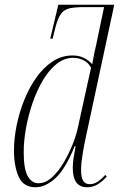

<svg xmlns="http://www.w3.org/2000/svg" viewBox="-20 -780 511 810"><path d="M130 10Q79 10 59 -34Q39 -78 39 -145Q39 -195 50 -250Q61 -305 82 -357.5Q103 -410 133 -452.5Q163 -495 201.5 -520.5Q240 -546 286 -546Q313 -546 333.5 -536Q354 -526 369 -509Q373 -531 377.5 -554Q382 -577 386 -592L419 -750H336Q297 -750 274 -745Q251 -740 237.5 -722Q224 -704 214 -665L202 -617H192L226 -760H462L342 -201Q335 -170 328.5 -130Q322 -90 322 -65Q322 -31 331 -17Q340 -3 359 -3Q376 -3 392 -13.5Q408 -24 424 -42L430 -35Q413 -15 392.5 -2.5Q372 10 347 10Q287 10 287 -72Q287 -92 290.5 -114.5Q294 -137 299 -163H295Q255 -65 213 -27.5Q171 10 130 10ZM142 -7Q172 -7 199 -31.5Q226 -56 248.5 -94Q271 -132 287 -172.5Q303 -213 309 -244L364 -494Q354 -515 333 -525.5Q312 -536 289 -536Q251 -536 218.5 -510Q186 -484 160.5 -440.5Q135 -397 117 -344.5Q99 -292 89.5 -238.5Q80 -185 80 -138Q80 -67 97 -37Q114 -7 142 -7Z"/></svg>

Font: Noto Serif Display Condensed ExtraLight
Style: Italic
Weight: 200
Width: 3
Italic angle: -12°
Designer: Monotype Design Team
Foundry: Monotype Imaging Inc.
Version: Version 2.009